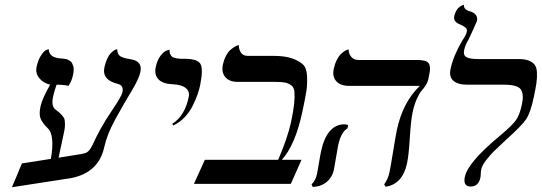

<svg xmlns="http://www.w3.org/2000/svg" viewBox="-20 -766 2258 800"><path d="M305.7 -122.1Q327.6 -125 337.9 -129.2Q348.1 -133.3 356.7 -146.5Q365.2 -159.7 372.1 -175.8Q378.9 -191.9 398.9 -228.5Q418.9 -265.1 446.8 -306.2Q485.8 -363.3 490.2 -381.8Q496.1 -409.7 472.2 -416Q403.8 -432.6 415 -484.9Q419.4 -505.4 426.5 -520.8Q433.6 -536.1 440.7 -543.5Q447.8 -550.8 454.1 -555.2Q460.4 -559.6 464.4 -560.1L468.3 -561Q468.8 -541 479.7 -532.7Q490.7 -524.4 524.4 -519Q574.7 -511.7 564.9 -465.8Q559.1 -437.5 526.9 -384.5Q494.6 -331.5 460.2 -268.6Q425.8 -205.6 414.6 -153.8Q389.2 -35.2 250.5 -20L29.8 14.2L71.3 -85L191.9 -104Q200.7 -153.3 197.3 -185.1Q193.8 -216.8 181.6 -229Q157.2 -252.4 149.4 -271.2Q141.6 -290 148.9 -323.2Q155.8 -355.5 189 -413.1Q160.2 -419.9 143.6 -440.4Q127 -460.9 132.3 -486.8Q139.2 -518.1 151.9 -536.6Q164.6 -555.2 173.8 -558.1L183.1 -561Q184.1 -527.3 229 -522.9Q236.8 -522.5 240.2 -522Q243.7 -521.5 251.2 -520.5Q258.8 -519.5 262.7 -517.3Q266.6 -515.1 272.2 -511.7Q277.8 -508.3 280.3 -502.9Q282.7 -497.6 285.2 -490.5Q287.6 -483.4 287.1 -473.4Q286.6 -463.4 283.7 -451.2Q278.8 -428.7 265.6 -408.2Q244.6 -413.1 215.8 -413.1Q207 -389.2 201.2 -363.8Q192.4 -322.8 211.9 -309.1Q224.1 -299.8 228.5 -295.9Q232.9 -292 240.2 -283.4Q247.6 -274.9 249 -267.3Q250.5 -259.8 250.7 -247.6Q251 -235.4 247.6 -219.2L224.1 -108.9Z M702.1 -243.2 697.8 -250Q750 -283.2 766.1 -360.8Q771.5 -385.3 753.7 -399.4Q735.8 -413.6 698.7 -415Q658.7 -416.5 640.4 -435.3Q622.1 -454.1 628.9 -486.8Q635.3 -516.6 649.7 -534.7Q664.1 -552.7 675.3 -555.7L686.5 -559.1Q685.5 -548.3 689.2 -540.5Q692.9 -532.7 697.8 -529.1Q702.6 -525.4 713.1 -523.4Q723.6 -521.5 730.2 -521.2Q736.8 -521 749 -521Q802.2 -521 814.9 -500.2Q827.6 -479.5 814 -411.1Q810.1 -392.1 802.7 -371.3Q795.4 -350.6 782.7 -325Q770 -299.3 749 -277.3Q728 -255.4 702.1 -243.2Z M1119.1 -533.2Q1168.5 -533.2 1199 -522Q1229.5 -510.7 1243.9 -495.8Q1258.3 -481 1259.5 -446.3Q1260.7 -411.6 1256.3 -384.5Q1252 -357.4 1240.2 -301.8Q1210.4 -161.6 1154.3 -100.1H1236.3L1191.9 0H788.1L833.5 -100.1H1139.2Q1178.7 -193.4 1192.4 -255.9Q1202.6 -303.7 1205.6 -333.7Q1208.5 -363.8 1206.8 -382.8Q1205.1 -401.9 1193.4 -410.6Q1181.6 -419.4 1167 -422.1Q1152.3 -424.8 1125.5 -424.8H971.2Q935.1 -424.8 918.5 -445.1Q901.9 -465.3 908.7 -497.1Q913.1 -517.1 921.4 -533Q929.7 -548.8 938.7 -556.9Q947.8 -564.9 956.1 -570.1Q964.4 -575.2 969.7 -576.7L975.1 -578.1Q975.1 -559.1 984.4 -546.1Q993.7 -533.2 1012.2 -533.2Z M1388.7 -159.2Q1386.7 -149.9 1379.9 -108.6Q1373 -67.4 1371.1 -58.1Q1364.7 -27.8 1342 -8.5Q1319.3 10.7 1283.2 13.2L1278.3 2Q1294.4 -12.7 1300.8 -41Q1302.7 -49.8 1309.3 -89.1Q1315.9 -128.4 1318.4 -138.2Q1329.6 -190.4 1354 -219.2Q1378.4 -248 1414.6 -248Q1424.8 -248 1430.7 -244.1L1427.7 -231Q1400.9 -216.3 1388.7 -159.2ZM1698.7 -295.9Q1691.9 -262.7 1687.5 -190.4Q1683.1 -118.2 1675.8 -85Q1657.2 1.5 1586.4 12.2L1580.6 2Q1596.7 -18.6 1603 -48.8Q1607.4 -69.8 1618.2 -136Q1628.9 -202.1 1633.3 -223.1Q1658.2 -340.8 1729.5 -408.2H1434.6Q1397.9 -408.2 1380.9 -428Q1363.8 -447.8 1370.6 -479Q1375 -499.5 1383.1 -515.6Q1391.1 -531.7 1399.4 -539.8Q1407.7 -547.9 1415.3 -552.7Q1422.9 -557.6 1427.7 -558.6L1432.6 -560.1Q1432.6 -542 1443.6 -529.1Q1454.6 -516.1 1472.7 -516.1H1718.8Q1756.3 -516.1 1766.1 -502.4Q1775.9 -488.8 1769 -458L1764.2 -434.1Q1761.2 -421.4 1753.2 -409.4Q1745.1 -397.5 1736.3 -387.7Q1727.5 -377.9 1716.8 -354Q1706.1 -330.1 1698.7 -295.9Z M1914.1 -558.1Q1909.2 -535.2 1924.1 -527.6Q1939 -520 1970.7 -520H2141.1Q2167.5 -520 2183.6 -513.4Q2199.7 -506.8 2208 -495.8Q2216.3 -484.9 2217.3 -463.6Q2218.3 -442.4 2215.1 -419.9Q2211.9 -397.5 2204.1 -360.8Q2190.4 -296.9 2172.4 -269.5Q2154.3 -242.2 2086.9 -182.1Q2050.3 -147.9 2036.1 -133.8Q2022 -119.6 2005.4 -98.4Q1988.8 -77.1 1985.4 -61Q1983.4 -53.2 1983.2 -41.5Q1982.9 -29.8 1981.4 -24.9Q1973.6 11.2 1940.9 11.2Q1908.2 11.2 1917 -29.8Q1929.7 -89.8 2064 -201.2Q2112.3 -241.7 2128.9 -264.2Q2145.5 -286.6 2154.8 -332Q2163.6 -374 2149.9 -393.6Q2136.2 -413.1 2079.1 -413.1H1926.3Q1887.7 -413.1 1868.9 -429.7Q1850.1 -446.3 1857.4 -479Q1868.7 -532.7 1906.2 -597.2Q1921.9 -619.1 1924.8 -632.8Q1927.2 -644.5 1919.9 -650.9Q1912.6 -657.2 1899.4 -663.1Q1867.7 -674.3 1872.6 -698.2Q1875.5 -710.9 1880.6 -720.2Q1885.7 -729.5 1891.1 -734.1Q1896.5 -738.8 1901.4 -741.5Q1906.2 -744.1 1909.7 -745.1L1913.1 -746.1Q1911.1 -726.1 1937 -719.2Q1973.6 -708.5 1967.3 -678.2Q1966.8 -675.8 1951.4 -642.3Q1936 -608.9 1932.6 -602.1Q1918 -577.1 1914.1 -558.1Z"/></svg>

Font: Linux Biolinum
Style: Italic
Weight: 400
Italic angle: -12°
Designer: Philipp H. Poll
Foundry: Philipp H. Poll
Version: Version 1.1.3 ; ttfautohint (v0.9)